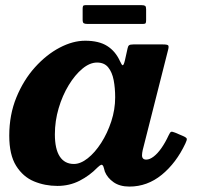

<svg xmlns="http://www.w3.org/2000/svg" viewBox="-20 -688 755 726"><path d="M292.5 -613.5Q292.5 -603 296.5 -600.2Q300.5 -597.5 310 -597.5H521.5Q529.5 -597.5 531 -601Q532.5 -604.5 532.5 -612.5V-653Q532.5 -663 528.8 -665.8Q525 -668.5 515.5 -668.5H302.5Q296 -668.5 294.2 -665.2Q292.5 -662 292.5 -655ZM415.5 -320Q415.5 -274 400.8 -229Q386 -184 362.5 -147.5Q339 -111 311.8 -89.5Q284.5 -68 259.5 -68Q224.5 -68 206 -96.2Q187.5 -124.5 187.5 -180Q187.5 -230.5 201.8 -278.8Q216 -327 239.8 -366Q263.5 -405 291.5 -428.2Q319.5 -451.5 347 -451.5Q374.5 -451.5 389.2 -433.2Q404 -415 409.8 -385Q415.5 -355 415.5 -320ZM681 -145.5Q687.5 -159 686.2 -163.5Q685 -168 672.5 -173.5L642 -186.5Q631 -191 627 -189.5Q623 -188 617.5 -176Q605 -149 590.5 -128.2Q576 -107.5 561 -96Q546 -84.5 533 -84.5Q517 -84.5 517 -101Q517 -105 517.8 -110.5Q518.5 -116 519.5 -120L615.5 -499Q619 -512 616.2 -516Q613.5 -520 596 -520H484Q472 -520 468 -516.8Q464 -513.5 462.5 -505.5L452.5 -460.5Q448 -441.5 444.2 -441.2Q440.5 -441 433.5 -457Q416.5 -494.5 385.2 -514.2Q354 -534 302 -534Q255.5 -534 205.5 -507.8Q155.5 -481.5 112.2 -433.5Q69 -385.5 42 -319.8Q15 -254 15 -175Q15 -102.5 41 -61Q67 -19.5 108.5 -2.2Q150 15 197 15Q242.5 15 280.8 -4.5Q319 -24 349 -55Q358 -63.5 362.5 -64.8Q367 -66 370.5 -59.5Q371.5 -56.5 373 -51.8Q374.5 -47 376.5 -39Q386 -15.5 409.5 1Q433 17.5 469.5 17.5Q537 17.5 591.8 -27.2Q646.5 -72 681 -145.5Z"/></svg>

Font: Besley
Style: Bold Italic
Weight: 700
Italic angle: -13°
Designer: Owen Earl
Foundry: indestructible type*
Version: Version 2.001